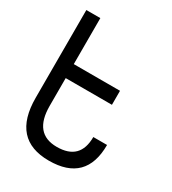

<svg xmlns="http://www.w3.org/2000/svg" viewBox="-143 -640 646 720"><g transform="rotate(30 180.0 -280.0)"><path d="M80.1 -179.7Q80.1 -59.6 179.7 -59.6Q280.3 -59.6 280.3 -160.2Q299.8 -160.2 309.6 -160.2Q320.3 -160.2 339.8 -160.2Q339.8 0 179.7 0Q19.5 0 19.5 -179.7Q19.5 -306.6 19.5 -559.6Q35.2 -559.6 80.1 -559.6Q80.1 -464.8 80.1 -179.7ZM80.1 -360.4Q129.9 -360.4 280.3 -360.4Q280.3 -344.7 280.3 -299.8Q230.5 -299.8 80.1 -299.8Q80.1 -315.4 80.1 -360.4Z"/></g></svg>

Font: Moonwalk
Style: Regular
Weight: 400
Designer: BarCoded
Foundry: BarCoded
Version: Version 1.0